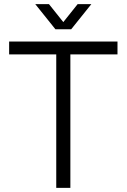

<svg xmlns="http://www.w3.org/2000/svg" viewBox="-20 -905 611 925"><path d="M251 0V-668H319V0ZM24 -643V-705H546V-643ZM247 -764 150 -885H216L303 -776H267L354 -885H420L323 -764Z"/></svg>

Font: TikTok Sans 24pt Light
Style: Regular
Weight: 300
Version: Version 4.000